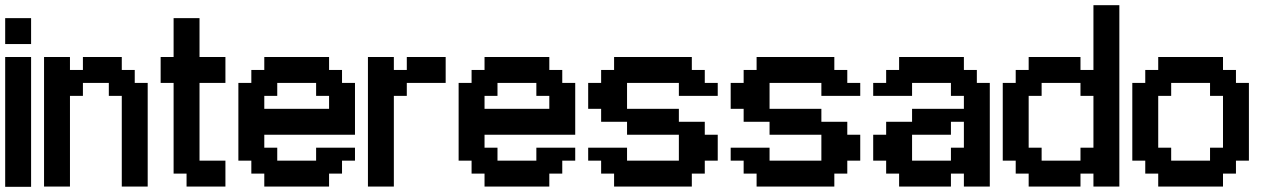

<svg xmlns="http://www.w3.org/2000/svg" viewBox="-20 -720 4890 741"><path d="M100 1V-500H0V1ZM0 -550H100V-650H0Z M450 -350V0H550V-400H500V-450H450V-500H300V-450H250V-500H150V0H250V-350H300V-400H400V-350Z M650 -500H600V-400H650V-50H700V0H850V-100H750V-400H850V-500H750V-650H650Z M1000 -350H1050V-400H1200V-350H1250V-300H1000ZM950 -450V-400H900V-100H950V-50H1000V0H1250V-50H1300V-100H1350V-150H1200V-100H1050V-150H1000V-200H1350V-400H1300V-450H1250V-500H1000V-450Z M1500 -450V-500H1400V0H1500V-350H1550V-400H1700V-500H1550V-450Z M1850 -350H1900V-400H2050V-350H2100V-300H1850ZM1800 -450V-400H1750V-100H1800V-50H1850V0H2100V-50H2150V-100H2200V-150H2050V-100H1900V-150H1850V-200H2200V-400H2150V-450H2100V-500H1850V-450Z M2400 -400H2600V-350H2750V-400H2700V-450H2650V-500H2350V-450H2300V-400H2250V-300H2300V-250H2400V-200H2600V-100H2400V-150H2250V-100H2300V-50H2350V0H2650V-50H2700V-100H2750V-200H2700V-250H2600V-300H2400Z M2950 -400H3150V-350H3300V-400H3250V-450H3200V-500H2900V-450H2850V-400H2800V-300H2850V-250H2950V-200H3150V-100H2950V-150H2800V-100H2850V-50H2900V0H3200V-50H3250V-100H3300V-200H3250V-250H3150V-300H2950Z M3650 -150V-100H3500V-200H3650V-250H3700V-150ZM3500 -250H3400V-200H3350V-100H3400V-50H3450V0H3650V-50H3700V0H3800V-400H3750V-450H3700V-500H3450V-450H3400V-400H3350V-350H3500V-400H3650V-350H3700V-300H3500Z M3950 -150V-350H4000V-400H4150V-350H4200V-150H4150V-100H4000V-150ZM4300 0V-700H4200V-450H4150V-500H3950V-450H3900V-400H3850V-100H3900V-50H3950V0H4150V-50H4200V0Z M4650 -350H4700V-150H4650V-100H4500V-150H4450V-350H4500V-400H4650ZM4400 -450V-400H4350V-100H4400V-50H4450V0H4700V-50H4750V-100H4800V-400H4750V-450H4700V-500H4450V-450Z"/></svg>

Font: Analogue OS
Style: Regular
Weight: 400
Designer: AbFarid
Version: Version 1.000